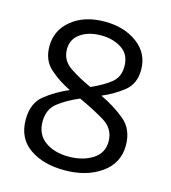

<svg xmlns="http://www.w3.org/2000/svg" viewBox="-102 -743 742 835"><g transform="rotate(15 269.0 -325.0)"><path d="M495 -163Q495 -83 429 -36.5Q363 10 264 10Q168 10 106.5 -33Q45 -76 45 -160Q45 -234 91.5 -271Q138 -308 197 -333Q143 -359 102.5 -395.5Q62 -432 62 -494Q62 -567 119.5 -613.5Q177 -660 268 -660Q356 -660 415 -616Q474 -572 474 -498Q474 -435 432 -401.5Q390 -368 336 -345Q398 -316 446.5 -276Q495 -236 495 -163ZM400 -493Q400 -547 361 -572.5Q322 -598 268 -598Q212 -598 175.5 -572.5Q139 -547 139 -502Q139 -452 181.5 -423Q224 -394 280 -369Q336 -394 368 -420Q400 -446 400 -493ZM418 -160Q418 -218 366 -249Q314 -280 250 -309Q194 -285 156 -255.5Q118 -226 118 -170Q118 -113 159.5 -82.5Q201 -52 266 -52Q330 -52 374 -80Q418 -108 418 -160Z"/></g></svg>

Font: Zilla Slab
Style: Regular
Weight: 400
Designer: Typotheque.com
Foundry: Typotheque type foundry
Version: Version 1.1; 2017; ttfautohint (v1.6)